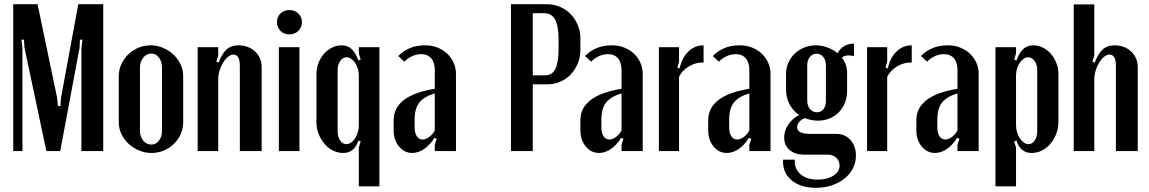

<svg xmlns="http://www.w3.org/2000/svg" viewBox="-20 -720 5476 915"><path d="M472 0H368V-491L373 -531H361L359 -491L267 0H201L97 -491L94 -531H82L87 -491V0H43V-700H159L252 -255L256 -215H268L271 -255L353 -700H472Z M698 -504Q729 -504 757 -492Q785 -480 806.5 -460Q828 -440 840.5 -413.5Q853 -387 853 -357V-137Q853 -107 841 -80.5Q829 -54 808.5 -34Q788 -14 760.5 -2.5Q733 9 702 9Q671 9 642.5 -3Q614 -15 592.5 -35Q571 -55 558.5 -81.5Q546 -108 546 -137V-357Q546 -387 558 -413.5Q570 -440 591 -460.5Q612 -481 639.5 -492.5Q667 -504 698 -504ZM701 -465Q678 -465 662.5 -445Q647 -425 647 -398V-96Q647 -69 662.5 -50Q678 -31 701 -31Q723 -31 737.5 -49.5Q752 -68 752 -96V-398Q752 -426 737.5 -445.5Q723 -465 701 -465Z M1022 -422Q1039 -466 1060.5 -485Q1082 -504 1116 -504Q1164 -504 1195.5 -474.5Q1227 -445 1227 -400V0H1123V-406Q1123 -460 1092 -460Q1080 -460 1067 -449.5Q1054 -439 1043.5 -422Q1033 -405 1026.5 -384Q1020 -363 1020 -343V0H922V-495H1020V-455L1011 -426Z M1300 -615Q1300 -639 1316.5 -655.5Q1333 -672 1359 -672Q1385 -672 1402 -655.5Q1419 -639 1419 -615Q1419 -590 1402 -573Q1385 -556 1359 -556Q1333 -556 1316.5 -573Q1300 -590 1300 -615ZM1407 -495V0H1309V-495Z M1690 -495H1788V168H1690V-17L1699 -46L1688 -50Q1669 9 1616 9Q1590 9 1567 -2.5Q1544 -14 1526.5 -34.5Q1509 -55 1498.5 -81.5Q1488 -108 1488 -138V-366Q1488 -394 1497.5 -419Q1507 -444 1523.5 -463Q1540 -482 1562 -493Q1584 -504 1608 -504Q1636 -504 1655 -487Q1674 -470 1688 -432L1699 -436L1690 -465ZM1690 -361Q1690 -378 1685 -393.5Q1680 -409 1672 -421Q1664 -433 1653.5 -440Q1643 -447 1632 -447Q1614 -447 1601.5 -429.5Q1589 -412 1589 -386V-94Q1589 -68 1601 -50.5Q1613 -33 1631 -33Q1642 -33 1653 -40.5Q1664 -48 1672 -60.5Q1680 -73 1685 -89.5Q1690 -106 1690 -123Z M1856 -147Q1856 -265 2052 -297V-386Q2052 -422 2035 -442Q2018 -462 1987 -462Q1966 -462 1944.5 -452.5Q1923 -443 1907 -426L1878 -453Q1900 -476 1931.5 -490Q1963 -504 2007 -504Q2038 -504 2064.5 -493.5Q2091 -483 2110.5 -465Q2130 -447 2141.5 -422Q2153 -397 2153 -368V0H2052V-30L2061 -59L2050 -63Q2030 -30 2002 -10.5Q1974 9 1945 9Q1907 9 1881.5 -22Q1856 -53 1856 -99ZM1994 -55Q2008 -55 2024.5 -66.5Q2041 -78 2052 -98V-275Q2002 -260 1979 -232Q1956 -204 1956 -150V-113Q1956 -86 1966.5 -70.5Q1977 -55 1994 -55Z M2585 -700Q2620 -700 2649.5 -687Q2679 -674 2700.5 -651.5Q2722 -629 2734 -599.5Q2746 -570 2746 -536V-483Q2746 -449 2734 -419Q2722 -389 2701 -366.5Q2680 -344 2651 -331Q2622 -318 2587 -318H2519V0H2415V-700ZM2642 -530Q2642 -596 2625.5 -626.5Q2609 -657 2574 -657H2519V-361H2578Q2612 -361 2627 -392Q2642 -423 2642 -489Z M2746 -147Q2746 -265 2942 -297V-386Q2942 -422 2925 -442Q2908 -462 2877 -462Q2856 -462 2834.5 -452.5Q2813 -443 2797 -426L2768 -453Q2790 -476 2821.5 -490Q2853 -504 2897 -504Q2928 -504 2954.5 -493.5Q2981 -483 3000.5 -465Q3020 -447 3031.5 -422Q3043 -397 3043 -368V0H2942V-30L2951 -59L2940 -63Q2920 -30 2892 -10.5Q2864 9 2835 9Q2797 9 2771.5 -22Q2746 -53 2746 -99ZM2884 -55Q2898 -55 2914.5 -66.5Q2931 -78 2942 -98V-275Q2892 -260 2869 -232Q2846 -204 2846 -150V-113Q2846 -86 2856.5 -70.5Q2867 -55 2884 -55Z M3216 -495V-426L3208 -398L3219 -394Q3230 -445 3260.5 -474.5Q3291 -504 3333 -504V-422Q3298 -424 3264 -404Q3230 -384 3216 -353V0H3120V-495Z M3355 -147Q3355 -265 3551 -297V-386Q3551 -422 3534 -442Q3517 -462 3486 -462Q3465 -462 3443.5 -452.5Q3422 -443 3406 -426L3377 -453Q3399 -476 3430.5 -490Q3462 -504 3506 -504Q3537 -504 3563.5 -493.5Q3590 -483 3609.5 -465Q3629 -447 3640.5 -422Q3652 -397 3652 -368V0H3551V-30L3560 -59L3549 -63Q3529 -30 3501 -10.5Q3473 9 3444 9Q3406 9 3380.5 -22Q3355 -53 3355 -99ZM3493 -55Q3507 -55 3523.5 -66.5Q3540 -78 3551 -98V-275Q3501 -260 3478 -232Q3455 -204 3455 -150V-113Q3455 -86 3465.5 -70.5Q3476 -55 3493 -55Z M3868 175Q3794 175 3751 138Q3708 101 3712 41H3768Q3765 84 3794.5 110Q3824 136 3877 136Q3922 136 3951.5 117Q3981 98 3981 69Q3981 46 3965 31.5Q3949 17 3925 17H3814Q3769 17 3743 -5Q3717 -27 3717 -65Q3717 -97 3736.5 -126Q3756 -155 3788 -172Q3759 -192 3742.5 -223.5Q3726 -255 3726 -292V-368Q3726 -396 3737 -421Q3748 -446 3767.5 -464.5Q3787 -483 3813 -493.5Q3839 -504 3868 -504Q3896 -504 3923 -494Q3950 -484 3972 -466Q3982 -488 4002.5 -500Q4023 -512 4050 -512V-452Q4037 -456 4024 -456Q4003 -456 3992 -445Q4017 -414 4017 -372V-288Q4017 -257 4006.5 -230.5Q3996 -204 3977.5 -185Q3959 -166 3933.5 -155.5Q3908 -145 3877 -145Q3860 -145 3844.5 -148.5Q3829 -152 3815 -157Q3799 -151 3789 -139Q3779 -127 3779 -113Q3779 -82 3841 -82H3965Q4007 -82 4033 -53Q4059 -24 4059 22Q4059 55 4044.5 83Q4030 111 4004 131.5Q3978 152 3943.5 163.5Q3909 175 3868 175ZM3827 -240Q3827 -216 3840 -200.5Q3853 -185 3873 -185Q3893 -185 3904.5 -200Q3916 -215 3916 -240V-409Q3916 -433 3903.5 -448.5Q3891 -464 3871 -464Q3852 -464 3839.5 -448.5Q3827 -433 3827 -409Z M4208 -495V-426L4200 -398L4211 -394Q4222 -445 4252.5 -474.5Q4283 -504 4325 -504V-422Q4290 -424 4256 -404Q4222 -384 4208 -353V0H4112V-495Z M4347 -147Q4347 -265 4543 -297V-386Q4543 -422 4526 -442Q4509 -462 4478 -462Q4457 -462 4435.5 -452.5Q4414 -443 4398 -426L4369 -453Q4391 -476 4422.5 -490Q4454 -504 4498 -504Q4529 -504 4555.5 -493.5Q4582 -483 4601.5 -465Q4621 -447 4632.5 -422Q4644 -397 4644 -368V0H4543V-30L4552 -59L4541 -63Q4521 -30 4493 -10.5Q4465 9 4436 9Q4398 9 4372.5 -22Q4347 -53 4347 -99ZM4485 -55Q4499 -55 4515.5 -66.5Q4532 -78 4543 -98V-275Q4493 -260 4470 -232Q4447 -204 4447 -150V-113Q4447 -86 4457.5 -70.5Q4468 -55 4485 -55Z M4813 -436 4824 -432Q4838 -470 4857 -487Q4876 -504 4904 -504Q4928 -504 4950 -493Q4972 -482 4988.5 -463Q5005 -444 5014.5 -419Q5024 -394 5024 -366V-138Q5024 -108 5013.5 -81.5Q5003 -55 4985.5 -34.5Q4968 -14 4945 -2.5Q4922 9 4896 9Q4843 9 4824 -50L4813 -46L4822 -17V168H4724V-495H4822V-465ZM4822 -123Q4822 -106 4827 -89.5Q4832 -73 4840.5 -60.5Q4849 -48 4859.5 -40.5Q4870 -33 4882 -33Q4899 -33 4911 -50.5Q4923 -68 4923 -94V-386Q4923 -412 4910.5 -429.5Q4898 -447 4880 -447Q4869 -447 4858.5 -440Q4848 -433 4840 -421Q4832 -409 4827 -393.5Q4822 -378 4822 -361Z M5197 -422Q5214 -466 5235.5 -485Q5257 -504 5291 -504Q5339 -504 5370.5 -474.5Q5402 -445 5402 -400V0H5298V-406Q5298 -460 5267 -460Q5255 -460 5242 -449.5Q5229 -439 5218.5 -422Q5208 -405 5201.5 -384Q5195 -363 5195 -343V0H5097V-699H5195V-455L5186 -426Z"/></svg>

Font: Moniqa Paragraph
Style: Bold
Weight: 700
Designer: Rajesh Rajput
Foundry: Rajesh Rajput
Version: Version 1.000